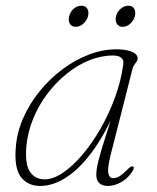

<svg xmlns="http://www.w3.org/2000/svg" viewBox="-20 -624 533 652"><path d="M355.5 -97Q344.5 -52.5 347.8 -35.8Q351 -19 364.5 -19Q375.5 -19 386.5 -26Q397.5 -33 414 -49.5Q420 -55.5 424 -57.8Q428 -60 431.5 -58.5Q435 -57 434.2 -53Q433.5 -49 431 -44.5Q416.5 -20 392.8 -6.2Q369 7.5 346.5 7.5Q328.5 7.5 317.8 -1.5Q307 -10.5 307 -31Q307 -42 309.5 -56.2Q312 -70.5 319 -95.8Q326 -121 339.5 -163.5Q353 -206 374.5 -272.5L381 -270.5Q343.5 -180.5 299.8 -118.2Q256 -56 209 -24.2Q162 7.5 116.5 7.5Q75 7.5 51.5 -22.2Q28 -52 33.5 -121.5Q37 -173.5 58.5 -222.5Q80 -271.5 114.5 -314Q149 -356.5 191.8 -388.5Q234.5 -420.5 281.5 -438.5Q328.5 -456.5 375 -456.5Q398.5 -456.5 414.5 -452.5Q430.5 -448.5 439 -441.8Q447.5 -435 447.5 -426Q447.5 -420.5 444 -415Q440.5 -409.5 436.2 -404Q432 -398.5 430.5 -392.5ZM69.5 -127Q64.5 -66 81.8 -40.5Q99 -15 132 -15Q160.5 -15 193.5 -37.2Q226.5 -59.5 259.5 -98.2Q292.5 -137 321 -186.5Q349.5 -236 370 -291.8Q390.5 -347.5 398.5 -404Q401 -421 391.5 -428.2Q382 -435.5 363.5 -435.5Q323.5 -435.5 283 -419.2Q242.5 -403 206 -373.2Q169.5 -343.5 140.2 -304.8Q111 -266 92.5 -220.5Q74 -175 69.5 -127ZM237 -533Q223 -533 217 -543.8Q211 -554.5 215 -569Q218.5 -584 230.2 -594.2Q242 -604.5 256.5 -604.5Q270.5 -604.5 276.5 -594.2Q282.5 -584 279 -569Q275 -554.5 263.2 -543.8Q251.5 -533 237 -533ZM396.5 -533Q382.5 -533 376.5 -543.8Q370.5 -554.5 374 -569Q378 -584 389.8 -594.2Q401.5 -604.5 415.5 -604.5Q430 -604.5 435.8 -594.2Q441.5 -584 438 -569Q434 -554.5 422.5 -543.8Q411 -533 396.5 -533Z"/></svg>

Font: Fraunces Thin
Style: Italic
Weight: 250
Italic angle: -16°
Version: Version 1.000;[b76b70a41]